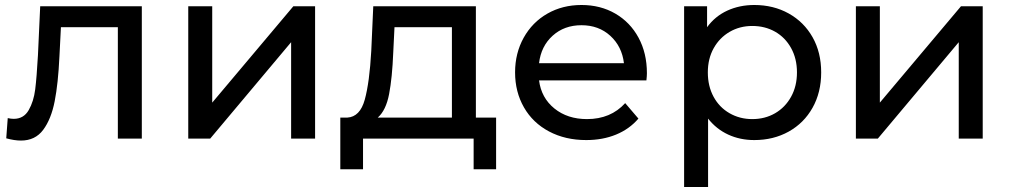

<svg xmlns="http://www.w3.org/2000/svg" viewBox="-20 -555 4049 769"><path d="M548 -530V0H452V-446H224L218 -328Q213 -221 199 -149.5Q185 -78 153 -35Q121 8 64 8Q38 8 5 -1L11 -82Q24 -79 35 -79Q75 -79 95 -114Q115 -149 121 -197Q127 -245 132 -334L141 -530Z M734 -530H830V-144L1155 -530H1242V0H1146V-386L822 0H734Z M1967 -84V123H1877V0H1434V123H1343V-84H1371Q1422 -87 1441 -156Q1460 -225 1467 -351L1475 -530H1886V-84ZM1493 -84H1790V-446H1560L1555 -344Q1551 -244 1538.5 -178.5Q1526 -113 1493 -84Z M2569 -233H2139Q2148 -163 2200.5 -120.5Q2253 -78 2331 -78Q2426 -78 2484 -142L2537 -80Q2501 -38 2447.5 -16Q2394 6 2328 6Q2244 6 2179 -28.5Q2114 -63 2078.5 -125Q2043 -187 2043 -265Q2043 -342 2077.5 -404Q2112 -466 2172.5 -500.5Q2233 -535 2309 -535Q2385 -535 2444.5 -500.5Q2504 -466 2537.5 -404Q2571 -342 2571 -262Q2571 -251 2569 -233ZM2139 -302H2479Q2471 -369 2424.5 -411.5Q2378 -454 2309 -454Q2240 -454 2193.5 -412Q2147 -370 2139 -302Z M3269 -265Q3269 -185 3234.5 -123.5Q3200 -62 3139 -28Q3078 6 3001 6Q2944 6 2896.5 -16Q2849 -38 2816 -80V194H2720V-530H2812V-446Q2844 -490 2893 -512.5Q2942 -535 3001 -535Q3078 -535 3139 -501Q3200 -467 3234.5 -406Q3269 -345 3269 -265ZM3172 -265Q3172 -320 3148.5 -362.5Q3125 -405 3084.5 -428Q3044 -451 2993 -451Q2943 -451 2902.5 -427.5Q2862 -404 2838.5 -362Q2815 -320 2815 -265Q2815 -210 2838 -167.5Q2861 -125 2902 -101.5Q2943 -78 2993 -78Q3044 -78 3084.5 -101.5Q3125 -125 3148.5 -167.5Q3172 -210 3172 -265Z M3408 -530H3504V-144L3829 -530H3916V0H3820V-386L3496 0H3408Z"/></svg>

Font: APTA Sans Medium
Style: Bold
Weight: 500
Version: Version 7.200